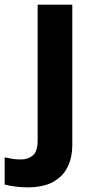

<svg xmlns="http://www.w3.org/2000/svg" viewBox="-84 -566 409 826"><path d="M34 240Q9 240 -18.5 236.5Q-46 233 -64 228V111Q-46 115 -30 117.5Q-14 120 6 120Q36 120 57 103Q78 86 78 37V-546H227V59Q227 109 208 150Q189 191 146.5 215.5Q104 240 34 240Z"/></svg>

Font: Noto Sans Adlam Unjoined
Style: Regular
Weight: 400
Designer: Mark Jamra, Neil Patel
Foundry: JamraPatel LLC
Version: Version 3.001